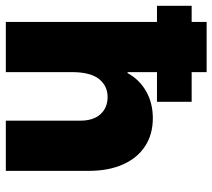

<svg xmlns="http://www.w3.org/2000/svg" viewBox="-58 -692 747 676"><g transform="rotate(90 316.0 -353.5)"><path d="M54.7 -532.2H-2V-654.3H54.7V-707H231.4V-654.3H335.9V-532.2H231.4V-428.7H234.9Q257.3 -470.2 298.8 -493.9Q340.3 -517.6 393.6 -517.6Q450.7 -517.6 492.4 -490.2Q534.2 -462.9 556.6 -412.1Q579.1 -361.3 579.1 -292V0H402.3V-260.7Q402.8 -306.2 380.6 -332Q358.4 -357.9 319.3 -358.4Q278.3 -357.9 254.9 -327.1Q231.4 -296.4 231.4 -232.4V0H54.7Z"/></g></svg>

Font: Wanted Sans Black
Style: Regular
Weight: 900
Designer: Original Design by Kil Hyung-jin and Kang Hanbin, Wanted Lab, Inc; Hangeul from Source Han Sans by Jang Soo-young and Ka
Foundry: Wanted Lab, Inc.
Version: Version 1.003